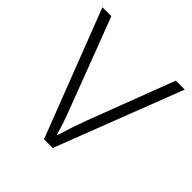

<svg xmlns="http://www.w3.org/2000/svg" viewBox="-149 -644 757 757"><g transform="rotate(45 229.5 -265.5)"><path d="M205.1 0 0 -530.8H49.8L187 -169.9Q214.4 -100.6 228 -48.8H231Q251 -115.2 272 -170.9L409.2 -530.8H459L253.9 0Z"/></g></svg>

Font: TypoPRO Open Sans
Style: Regular
Weight: 300
Foundry: Ascender Corporation
Version: Version 1.10